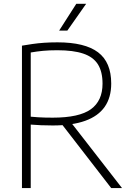

<svg xmlns="http://www.w3.org/2000/svg" viewBox="-20 -964 678 984"><path d="M92.5 0V-730Q118.5 -734.5 146.2 -738.5Q174 -742.5 205.8 -744.8Q237.5 -747 274.5 -747Q415 -747 482.5 -696Q550 -645 550 -536Q550 -464.5 516.8 -416.8Q483.5 -369 417 -345Q350.5 -321 250.5 -321Q216 -321 190.2 -322.2Q164.5 -323.5 137.5 -325.5V0ZM550 0 279 -350.5H333L605.5 0ZM250 -361Q386 -361 445.8 -404.2Q505.5 -447.5 505.5 -535Q505.5 -596.5 481.8 -634.2Q458 -672 407 -689.2Q356 -706.5 274.5 -706.5Q231.5 -706.5 200.5 -703.5Q169.5 -700.5 137.5 -695V-366Q158.5 -364 175.5 -363Q192.5 -362 209.8 -361.5Q227 -361 250 -361ZM283 -807 371 -944.5H421.5L325 -807Z"/></svg>

Font: Encode Sans Condensed Thin ExtraLight
Style: Regular
Weight: 250
Version: Version 3.002